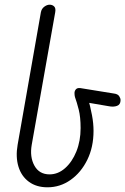

<svg xmlns="http://www.w3.org/2000/svg" viewBox="-20 -792 533 817"><path d="M182 5Q135 5 103 -18.5Q71 -42 58.5 -83Q46 -124 55 -176L154 -740Q157 -755 168.5 -763.5Q180 -772 191 -772Q203 -772 210.5 -764.5Q218 -757 215 -740L115 -176Q106 -124 126.5 -87Q147 -50 191 -50Q227 -50 257 -76.5Q287 -103 305 -147.5Q323 -192 323 -247Q323 -294 315 -325.5Q307 -357 299 -379Q297 -386 297 -396Q297 -406 304 -413Q311 -420 329 -416L465 -394Q481 -392 487 -383Q493 -374 493 -366Q493 -347 478 -341.5Q463 -336 443 -340L326 -360L352 -384Q365 -336 371.5 -301.5Q378 -267 378 -235Q378 -166 351.5 -112Q325 -58 280.5 -26.5Q236 5 182 5Z"/></svg>

Font: Edu VIC WA NT Beginner
Style: Regular
Weight: 400
Designer: Tina and Corey Anderson
Foundry: Google for Education
Version: Version 1.003